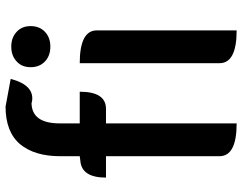

<svg xmlns="http://www.w3.org/2000/svg" viewBox="-108 -742 850 673"><g transform="rotate(-90 316.5 -405.0)"><path d="M221 0Q106 0 106 -60V-458H31Q31 -544 91 -548L106 -550V-619Q106 -708 148 -759Q191 -810 280 -810L377 -792Q354 -705 294 -718V-719Q221 -719 221 -620V-550H332Q332 -458 272 -458H221V0ZM547 0Q432 0 432 -60V-550Q547 -550 547 -490V0ZM438 -771Q458 -790 490 -790Q522 -790 542 -771Q562 -753 562 -722Q562 -691 542 -672Q522 -653 490 -653Q458 -653 438 -672Q418 -691 418 -722Q418 -753 438 -771Z"/></g></svg>

Font: Swei Half Moon CJK TC
Style: Medium
Weight: 500
Version: Version 2.125